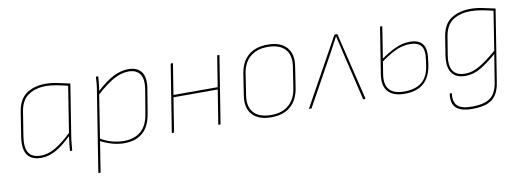

<svg xmlns="http://www.w3.org/2000/svg" viewBox="-56 -813 3630 1334"><g transform="rotate(-10 1759.0 -146.5)"><path d="M180 12Q134 12 106 -6.5Q78 -25 68 -62.5Q58 -100 67 -156L94 -328Q108 -416 162.5 -453Q217 -490 297 -490Q340 -490 380.5 -480.5Q421 -471 468 -462L412 -110Q406 -72 404 -47.5Q402 -23 400 -3Q400 0 397 0H387Q384 0 384 -3Q386 -26 388.5 -52Q391 -78 395 -103Q334 -44 282.5 -16Q231 12 180 12ZM181 -4Q231 -4 282.5 -34Q334 -64 399 -125L450 -449Q410 -459 370.5 -466.5Q331 -474 297 -474Q226 -474 174.5 -441Q123 -408 110 -326L83 -157Q71 -80 94.5 -42Q118 -4 181 -4Z M765 12Q725 12 680.5 -0.5Q636 -13 594 -36L597 -53Q638 -28 680 -16Q722 -4 766 -4Q840 -4 885.5 -42.5Q931 -81 944 -160L972 -326Q985 -401 960.5 -437.5Q936 -474 879 -474Q829 -474 775 -444.5Q721 -415 648 -349L651 -371Q717 -433 772 -461.5Q827 -490 881 -490Q946 -490 974 -449.5Q1002 -409 988 -329L960 -160Q945 -72 896 -30Q847 12 765 12ZM556 185Q551 185 552 181L639 -368Q644 -395 647 -422.5Q650 -450 651 -475Q651 -478 654 -478H664Q667 -478 667 -475Q666 -458 664.5 -440.5Q663 -423 660.5 -405Q658 -387 655 -368L653 -359L568 181Q567 185 563 185Z M1435 0Q1430 0 1431 -5L1506 -474Q1507 -478 1511 -478H1518Q1523 -478 1522 -474L1447 -5Q1446 0 1442 0ZM1107 0Q1102 0 1103 -5L1178 -474Q1179 -478 1183 -478H1190Q1195 -478 1194 -474L1119 -5Q1118 0 1114 0ZM1153 -243 1155 -259H1475L1472 -243Z M1803 12Q1714 12 1670.5 -35.5Q1627 -83 1640 -168L1663 -318Q1676 -402 1727 -446Q1778 -490 1864 -490Q1953 -490 1996.5 -442.5Q2040 -395 2027 -310L2004 -160Q1991 -77 1940 -32.5Q1889 12 1803 12ZM1806 -4Q1883 -4 1930 -45Q1977 -86 1988 -160L2011 -310Q2023 -389 1983.5 -431.5Q1944 -474 1861 -474Q1784 -474 1737 -433.5Q1690 -393 1679 -318L1656 -168Q1644 -89 1683 -46.5Q1722 -4 1806 -4Z M2073 0Q2069 0 2071 -3L2333 -476Q2334 -478 2337 -478H2351Q2354 -478 2355 -475L2469 -3Q2470 0 2465 0H2456Q2453 0 2452 -3L2372 -339Q2365 -370 2358 -400.5Q2351 -431 2343 -463H2342Q2326 -432 2308.5 -400Q2291 -368 2274 -336L2089 -2Q2088 0 2085 0Z M2744 12Q2690 12 2656 -6.5Q2622 -25 2608.5 -60.5Q2595 -96 2603 -147L2655 -474Q2656 -478 2659 -478H2668Q2672 -478 2671 -474L2619 -146Q2608 -76 2639.5 -40Q2671 -4 2744 -4Q2823 -4 2868 -40.5Q2913 -77 2924 -156L2929 -191Q2940 -264 2916.5 -293Q2893 -322 2838 -322Q2784 -322 2732.5 -296.5Q2681 -271 2627 -231L2630 -251Q2684 -289 2735.5 -313.5Q2787 -338 2842 -338Q2901 -338 2928.5 -304.5Q2956 -271 2945 -194L2940 -156Q2926 -70 2877.5 -29Q2829 12 2744 12Z M3294 -490Q3337 -490 3379 -481Q3421 -472 3468 -462L3388 41Q3379 102 3354 136Q3329 170 3288 183.5Q3247 197 3188 197Q3134 197 3101.5 182.5Q3069 168 3057 139.5Q3045 111 3051 68Q3051 64 3054 64H3063Q3067 64 3066 69Q3059 125 3086.5 153Q3114 181 3191 181Q3270 181 3315 152Q3360 123 3373 40L3404 -152Q3348 -103 3294 -70Q3240 -37 3181 -37Q3114 -37 3085 -79.5Q3056 -122 3069 -204L3089 -330Q3103 -418 3159 -454Q3215 -490 3294 -490ZM3181 -53Q3237 -53 3292 -87.5Q3347 -122 3408 -175L3451 -449Q3411 -459 3371 -466.5Q3331 -474 3292 -474Q3221 -474 3170 -442Q3119 -410 3105 -327L3085 -204Q3072 -127 3097 -90Q3122 -53 3181 -53Z"/></g></svg>

Font: Sofia Sans Hairline
Style: Italic
Weight: 1
Italic angle: -9°
Designer: Botio Nikoltchev, Ani Petrova
Foundry: lettersoup
Version: Version 4.102